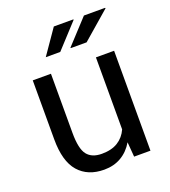

<svg xmlns="http://www.w3.org/2000/svg" viewBox="-137 -844 843 954"><g transform="rotate(-20 284.0 -367.0)"><path d="M405.3 -78.1Q380.4 -35.6 341.3 -12.7Q302.2 10.3 251 10.3Q164.6 10.3 116.2 -44.9Q67.9 -100.1 67.9 -216.8V-528.3H164.1V-215.8Q164.1 -131.3 189 -99.6Q213.9 -67.9 266.6 -67.9Q317.9 -67.9 351.3 -88.6Q384.8 -109.4 401.9 -147.5V-528.3H498V0H411.6ZM417 -744.1H528.8L530.3 -741.2L383.8 -614.3H300.3L299.3 -616.7ZM257.8 -744.1H360.8L361.8 -741.7L244.6 -614.3H168Z"/></g></svg>

Font: GeogebraSans
Style: Regular
Weight: 400
Designer: Google
Version: Version 1.100140; 2013